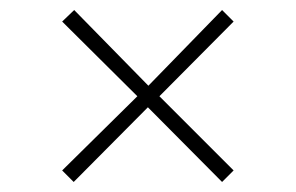

<svg xmlns="http://www.w3.org/2000/svg" viewBox="-20 -545 590 383"><path d="M127 -182 104 -205 254 -353 104 -502 128 -525 276 -374 423 -525 446 -502 298 -353 446 -205 423 -182 275 -331Z"/></svg>

Font: Onest Thin
Style: Regular
Weight: 250
Designer: Dmitri Voloshin, Andrey Kudryavtsev
Foundry: Dmitri Voloshin, Andrey Kudryavtsev
Version: Version 1.000;gftools[0.9.33]